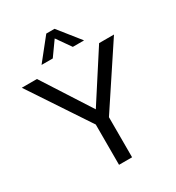

<svg xmlns="http://www.w3.org/2000/svg" viewBox="-238 -1056 1087 1185"><g transform="rotate(-30 305.5 -463.0)"><path d="M259 0V-320L279 -257L-23 -712H85L321 -345H291L528 -712H634L333 -257L352 -320V0ZM233 -773H153L275 -926H334L456 -773H376L305 -874Z"/></g></svg>

Font: Muli Medium
Style: Regular
Weight: 500
Designer: Vernon Adams
Foundry: Vernon Adams
Version: Version 2.100; ttfautohint (v1.8.1.43-b0c9)